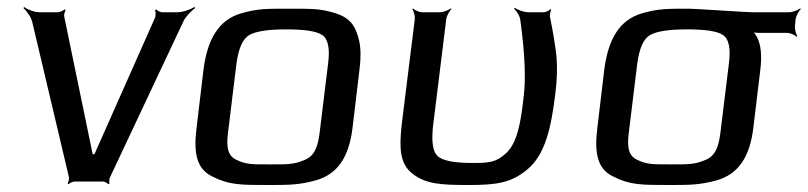

<svg xmlns="http://www.w3.org/2000/svg" viewBox="-20 -519 2310 549"><path d="M488 -484H444C438 -484 429 -489 427 -492L423 -490C426 -486 425 -476 424 -470L250 -78H245L164 -470C162 -476 165 -486 168 -490L164 -492C162 -489 151 -484 146 -484H93C78 -484 58 -492 49 -499L47 -496C55 -489 68 -472 72 -457L177 -13C178 -8 176 2 173 5L176 8C179 4 189 0 194 0H274C279 0 288 5 290 8L293 6C292 2 292 -8 295 -13L504 -457C511 -472 528 -489 538 -496L536 -499C525 -492 503 -484 488 -484Z M1008 -321C1012 -353 1012 -380 1007 -402C997 -445 982 -467 940 -481C895 -495 870 -494 807 -494C744 -494 719 -495 670 -481C604 -462 573 -405 562 -321L542 -153C533 -82 542 -35 588 -14C635 10 669 10 745 10C806 10 834 10 882 -3C947 -21 978 -72 988 -153L1008 -321ZM894 -140C889 -100 880 -74 852 -62C820 -48 799 -49 752 -49C705 -49 684 -48 656 -62C630 -74 627 -100 632 -140L656 -336C662 -381 674 -408 693 -419C713 -430 748 -435 799 -435C850 -435 885 -430 901 -419C918 -408 924 -381 918 -336L894 -140Z M1321 10C1399 10 1441 4 1486 -33C1539 -75 1556 -154 1568 -252C1573 -292 1574 -328 1571 -359C1568 -387 1562 -424 1553 -469C1551 -474 1554 -487 1556 -491L1554 -493C1551 -489 1541 -484 1535 -484H1491C1478 -484 1459 -491 1452 -497L1450 -494C1457 -488 1467 -473 1468 -460C1481 -365 1484 -291 1477 -239C1469 -171 1460 -110 1426 -80C1398 -55 1380 -53 1331 -53C1277 -53 1243 -60 1230 -74C1217 -87 1213 -118 1219 -165L1256 -464C1257 -473 1265 -488 1271 -493L1269 -495C1263 -490 1247 -484 1238 -484H1188C1179 -484 1165 -490 1161 -495L1159 -493C1163 -488 1167 -473 1166 -464L1129 -166C1121 -95 1123 -50 1160 -22C1198 8 1244 10 1321 10Z M1953 -494C1890 -494 1865 -495 1816 -481C1750 -462 1719 -405 1708 -321L1688 -153C1679 -82 1688 -35 1734 -14C1781 10 1815 10 1891 10C1952 10 1980 10 2028 -3C2093 -21 2124 -72 2134 -153L2154 -319C2159 -360 2156 -392 2144 -414C2140 -421 2134 -429 2129 -432L2127 -429C2131 -426 2143 -425 2151 -425H2230C2239 -425 2253 -419 2258 -414L2260 -416C2256 -421 2252 -436 2253 -445L2255 -464C2256 -473 2264 -488 2270 -493L2268 -495C2262 -490 2246 -484 2237 -484H2130C2113 -484 1971 -494 1953 -494ZM2040 -140C2035 -100 2026 -74 1998 -62C1966 -48 1945 -49 1898 -49C1851 -49 1830 -48 1802 -62C1776 -74 1773 -100 1778 -140L1802 -336C1808 -381 1820 -408 1839 -419C1859 -430 1894 -435 1945 -435C1996 -435 2031 -430 2047 -419C2064 -408 2070 -381 2064 -336L2040 -140Z"/></svg>

Font: Gamestation Storm Oblique 
Style: Italic
Weight: 400
Designer: Jonas Hecksher
Foundry: Jonas Hecksher, Playtypeª, e-types AS
Version: Version 1.003